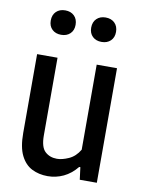

<svg xmlns="http://www.w3.org/2000/svg" viewBox="-87 -828 668 898"><g transform="rotate(10 247.0 -379.0)"><path d="M202 9.5Q160.5 9.5 127.2 -7.2Q94 -24 74.5 -63Q55 -102 55 -169.5V-544H152V-175Q152 -120 174.2 -99Q196.5 -78 231 -78Q255.5 -78 286.8 -92Q318 -106 338 -140V-544H434.5V0H353.5L346 -58.5H340.5Q312.5 -24 277 -7.2Q241.5 9.5 202 9.5ZM341.5 -652.5Q315 -652.5 298.8 -668Q282.5 -683.5 282.5 -710Q282.5 -737 298.8 -752.8Q315 -768.5 341.5 -768.5Q368 -768.5 384.2 -752.8Q400.5 -737 400.5 -710Q400.5 -683.5 384.2 -668Q368 -652.5 341.5 -652.5ZM149.5 -652.5Q123 -652.5 106.8 -668Q90.5 -683.5 90.5 -710Q90.5 -737 106.8 -752.8Q123 -768.5 149.5 -768.5Q176 -768.5 192.2 -752.8Q208.5 -737 208.5 -710Q208.5 -683.5 192.2 -668Q176 -652.5 149.5 -652.5Z"/></g></svg>

Font: Encode Sans Cnd Md
Style: Regular
Weight: 500
Width: 3
Designer: Multiple Designers
Foundry: Impallari Type
Version: Version 3.002; ttfautohint (v1.8.3) -l 8 -r 50 -G 200 -x 14 